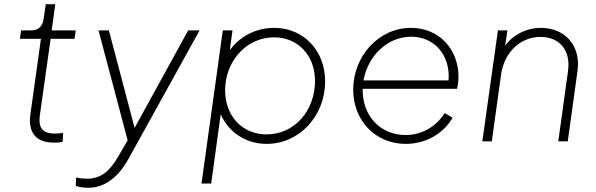

<svg xmlns="http://www.w3.org/2000/svg" viewBox="-20 -670 2825 910"><path d="M236 6C242 6 263 6 277 2L279 -40C269 -38 251 -37 238 -37C164 -37 164 -87 169 -124L220 -486H333L339 -526H225L242 -650H197L187 -582C182 -545 162 -526 128 -526H80L74 -486H174L124 -128C112 -40 152 6 236 6Z M399 220C499 220 559 137 589 83L926 -526H872L618 -64L496 -526H447L585 -5L539 74C501 139 461 176 394 177C381 177 361 176 341 171L339 211C358 218 381 220 399 220Z M935 200H981L1026 -128C1065 -41 1147 12 1244 12C1398 12 1521 -120 1521 -284C1521 -429 1420 -538 1279 -538C1194 -538 1117 -498 1069 -432L1082 -526H1036ZM1047 -242C1047 -378 1146 -493 1279 -493C1390 -493 1473 -410 1473 -286C1473 -148 1378 -33 1243 -33C1129 -33 1047 -120 1047 -242Z M1903 12C1996 12 2081 -35 2125 -112L2088 -134C2046 -69 1979 -30 1902 -30C1783 -30 1699 -120 1699 -242V-249H2146C2150 -266 2153 -287 2153 -306C2153 -439 2059 -538 1928 -538C1773 -538 1654 -402 1654 -245C1654 -99 1759 12 1903 12ZM1703 -289C1723 -403 1814 -496 1929 -496C2039 -496 2115 -409 2106 -289Z M2266 0H2311L2355 -318C2369 -415 2440 -495 2542 -495C2627 -495 2687 -437 2672 -332L2626 0H2671L2717 -333C2735 -459 2652 -538 2544 -538C2475 -538 2411 -505 2374 -453L2385 -526H2340Z"/></svg>

Font: Mluvka ExtraLight
Style: Italic
Weight: 200
Italic angle: -8°
Designer: Modified by Jiří Krblich, Original typeface by Gumpita Rahayu
Foundry: Gumpita Rahayu & Jiří Krblich
Version: Version 2.000;Glyphs 3.1.1 (3134)